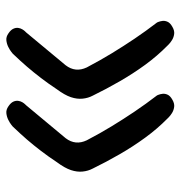

<svg xmlns="http://www.w3.org/2000/svg" viewBox="-3 -610 552 586"><g transform="rotate(90 273.0 -317.0)"><path d="M304.6 -66.6Q293.6 -74 290.2 -81.8Q286.8 -89.5 287.8 -96.6Q288.8 -103.6 291.9 -108.9Q295 -114.2 298.1 -117.4Q301.2 -120.6 301.2 -120.6L401.8 -241.4Q424.6 -271.2 408.2 -305.8Q386.8 -346.8 365.1 -382.3Q343.4 -417.9 320.4 -452Q297.4 -486.1 271 -520.5Q271 -520.5 269.1 -525.2Q267.2 -529.9 266.3 -537.2Q265.4 -544.5 269 -552.5Q272.6 -560.5 284 -566.9Q295.8 -573.9 306.1 -572.6Q316.5 -571.2 324.8 -566.1Q333 -560.9 337.7 -556.2Q342.4 -551.5 342.4 -551.5Q373.1 -521.2 400.2 -484.1Q427.4 -446.9 451 -405.8Q474.6 -364.8 494.5 -324Q501.9 -310 503.6 -293.2Q505.4 -276.4 499.1 -257.4Q492.8 -238.5 475 -214.6Q457.4 -188 440.4 -165.9Q423.5 -143.8 405.9 -123.3Q388.2 -102.9 366.2 -79.9Q366.2 -79.9 360.6 -75.4Q355 -70.9 345.6 -66.2Q336.1 -61.5 325.4 -60.4Q314.8 -59.4 304.6 -66.6ZM82.1 -66.6Q71.1 -74 67.7 -81.8Q64.2 -89.5 65.2 -96.6Q66.2 -103.6 69.4 -108.9Q72.5 -114.2 75.6 -117.4Q78.8 -120.6 78.8 -120.6L179.2 -241.4Q202.1 -271.2 185.8 -305.8Q164.2 -346.8 142.6 -382.3Q120.9 -417.9 97.9 -452Q74.9 -486.1 48.5 -520.5Q48.5 -520.5 46.6 -525.2Q44.8 -529.9 43.8 -537.2Q42.9 -544.5 46.5 -552.5Q50.1 -560.5 61.5 -566.9Q73.2 -573.9 83.6 -572.6Q94 -571.2 102.2 -566.1Q110.5 -560.9 115.2 -556.2Q119.9 -551.5 119.9 -551.5Q150.6 -521.2 177.8 -484.1Q204.9 -446.9 228.5 -405.8Q252.1 -364.8 272 -324Q279.4 -310 281.1 -293.2Q282.9 -276.4 276.6 -257.4Q270.2 -238.5 252.5 -214.6Q234.9 -188 217.9 -165.9Q201 -143.8 183.4 -123.3Q165.8 -102.9 143.8 -79.9Q143.8 -79.9 138.1 -75.4Q132.5 -70.9 123.1 -66.2Q113.6 -61.5 102.9 -60.4Q92.2 -59.4 82.1 -66.6Z"/></g></svg>

Font: Sour Gummy Black
Style: Regular
Weight: 900
Version: Version 1.000